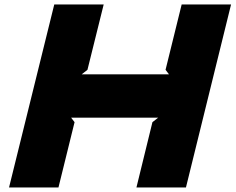

<svg xmlns="http://www.w3.org/2000/svg" viewBox="-20 -830 1043 850"><path d="M1002.9 -810.1 803.2 0H584L654.8 -289.1L680.2 -309.1H294.9L310.1 -289.1L238.8 0H20L220.2 -810.1H439L367.2 -521L341.8 -501H728L712.9 -521L784.2 -810.1Z"/></svg>

Font: Sinkin Sans 900 X Black Italic
Style: Regular
Weight: 950
Italic angle: -112°
Designer: Keith Bates
Foundry: K-Type
Version: Sinkin Sans (version 1.0)  by Keith Bates   •   © 2014   www